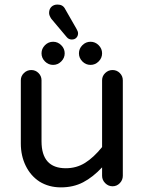

<svg xmlns="http://www.w3.org/2000/svg" viewBox="-20 -811 635 842"><path d="M153.3 -14.6Q114.3 -40 92.8 -84Q71.3 -127.9 71.3 -181.6V-459Q71.3 -477.5 85 -490.7Q98.6 -503.9 117.2 -503.9Q135.7 -503.9 148.9 -490.7Q162.1 -477.5 162.1 -459V-191.4Q162.1 -73.2 268.6 -73.2Q315.4 -73.2 353 -96.7Q390.6 -120.1 427.7 -166V-459Q427.7 -477.5 441.4 -490.7Q455.1 -503.9 473.6 -503.9Q492.2 -503.9 505.4 -490.7Q518.6 -477.5 518.6 -459V-40Q518.6 -21.5 505.4 -7.8Q492.2 5.9 473.6 5.9Q455.1 5.9 441.4 -7.8Q427.7 -21.5 427.7 -40V-77.1Q387.7 -34.2 344.7 -11.7Q301.8 10.7 247.1 10.7Q194.3 10.7 153.3 -14.6ZM162.1 -577.1Q162.1 -597.7 177.2 -612.8Q192.4 -627.9 212.9 -627.9Q233.4 -627.9 248.5 -612.8Q263.7 -597.7 263.7 -577.1Q263.7 -556.6 248.5 -541.5Q233.4 -526.4 212.9 -526.4Q192.4 -526.4 177.2 -541.5Q162.1 -556.6 162.1 -577.1ZM326.2 -577.1Q326.2 -597.7 341.3 -612.8Q356.4 -627.9 377 -627.9Q397.5 -627.9 412.6 -612.8Q427.7 -597.7 427.7 -577.1Q427.7 -556.6 412.6 -541.5Q397.5 -526.4 377 -526.4Q356.4 -526.4 341.3 -541.5Q326.2 -556.6 326.2 -577.1ZM272.5 -648.4 205.1 -728.5Q195.3 -743.2 195.3 -753.9Q195.3 -771.5 205.6 -781.2Q215.8 -791 232.4 -791Q255.9 -791 265.6 -771.5L315.4 -684.6Q322.3 -672.9 322.3 -665Q322.3 -653.3 314.9 -645.5Q307.6 -637.7 294.9 -637.7Q281.2 -637.7 272.5 -648.4Z"/></svg>

Font: jf-openhuninn-2.1
Style: Regular
Weight: 400
Designer: [Kosugi Maru]
Designed by MOTOYA      

[Varela Round]
Joe Prince (Latin component); Avraham Cornfeld (Hebrew component)
Foundry: justfont Co., Ltd.
Version: 2.1